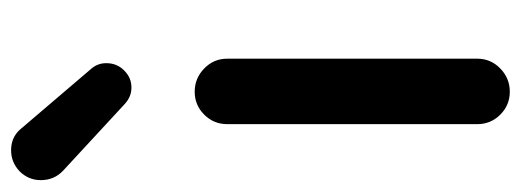

<svg xmlns="http://www.w3.org/2000/svg" viewBox="-316 -602 910 335"><g transform="rotate(-90 138.5 -435.0)"><path d="M88.9 -56.6V-493.2Q88.9 -516.6 105.5 -533.2Q122.1 -549.8 145.5 -549.8Q168.9 -549.8 186 -533.2Q203.1 -516.6 203.1 -493.2V-56.6Q203.1 -33.2 186 -16.6Q168.9 0 145.5 0Q122.1 0 105.5 -16.6Q88.9 -33.2 88.9 -56.6ZM182.6 -672.9Q169.9 -660.2 153.3 -660.2Q153.3 -660.2 152.3 -660.2Q136.7 -660.2 124 -671.9L7.8 -779.3Q-8.8 -794.9 -8.8 -818.4Q-8.8 -839.8 6.8 -855.5Q22.5 -870.1 43 -870.1Q43.9 -870.1 45.9 -870.1Q68.4 -869.1 82 -851.6L184.6 -731.4Q195.3 -719.7 195.3 -704.1Q195.3 -685.5 182.6 -672.9Z"/></g></svg>

Font: Gen Jyuu GothicX Medium
Style: Regular
Weight: 500
Designer: Ryoko NISHIZUKA (kana &amp; ideographs); Paul D. Hunt (Latin, Greek &amp; Cyrillic); Wenlong ZHANG (bopomofo); Sandoll C
Version: Version 1.058.20140828